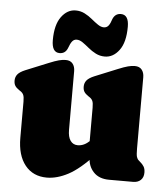

<svg xmlns="http://www.w3.org/2000/svg" viewBox="-50 -702 653 761"><g transform="rotate(5 276.5 -322.0)"><path d="M326.5 -82.5V-99L321 -100V-278.5Q321 -298 317.2 -306Q313.5 -314 305 -319.5L300.5 -322.5Q288.5 -330.5 283.5 -338.5Q278.5 -346.5 278.5 -359Q278.5 -373.5 287 -384Q295.5 -394.5 317 -403.5L406.5 -440Q432 -450.5 446.5 -454.2Q461 -458 473.5 -458Q492 -458 501.2 -446.5Q510.5 -435 510.5 -416.5V-133Q510.5 -108.5 513.2 -99.8Q516 -91 521.5 -86.5L526.5 -82Q537 -73.5 542.5 -64.2Q548 -55 548 -40.5Q548 -21.5 536.8 -10.8Q525.5 0 506.5 0H411Q370.5 0 348.5 -23.8Q326.5 -47.5 326.5 -82.5ZM46 -135V-278.5Q46 -298 42.2 -306Q38.5 -314 30 -319.5L25.5 -322.5Q13.5 -330.5 8.5 -338.5Q3.5 -346.5 3.5 -359Q3.5 -373.5 12 -384Q20.5 -394.5 42 -403.5L131.5 -440Q157 -450.5 171.5 -454.2Q186 -458 198.5 -458Q217 -458 226.2 -446.5Q235.5 -435 235.5 -416.5V-183Q235.5 -155 246 -140.2Q256.5 -125.5 275 -125.5Q288 -125.5 299.8 -131Q311.5 -136.5 322.5 -147L336.5 -160.5L370 -116.5L351 -96Q293.5 -34 249 -10.5Q204.5 13 164 13Q109 13 77.5 -26.2Q46 -65.5 46 -135ZM351 -485Q331.5 -485 315 -493.5Q298.5 -502 284.8 -513.5Q271 -525 258.8 -533.5Q246.5 -542 235 -542Q224 -542 217 -533.2Q210 -524.5 203.5 -506Q194.5 -483 171.5 -483Q140.5 -483 140.5 -532Q140.5 -593 164 -625Q187.5 -657 221 -657Q240.5 -657 257 -648.5Q273.5 -640 287.2 -628.5Q301 -617 313.5 -608.5Q326 -600 337 -600Q349 -600 356 -609Q363 -618 368.5 -636Q378 -658.5 400.5 -658.5Q432 -658.5 432 -610.5Q432 -548.5 408.2 -516.8Q384.5 -485 351 -485Z"/></g></svg>

Font: Fraunces 144pt S100 Black
Style: Regular
Weight: 900
Version: Version 1.000